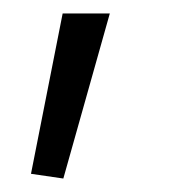

<svg xmlns="http://www.w3.org/2000/svg" viewBox="-20 -129 251 285"><path d="M26 129 73 -109H143L74 136Z"/></svg>

Font: Murecho Light
Style: Regular
Weight: 300
Designer: Neil Summerour
Foundry: Positype
Version: Version 1.010; ttfautohint (v1.8.3)